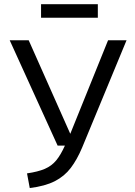

<svg xmlns="http://www.w3.org/2000/svg" viewBox="-20 -902 655 933"><path d="M594.9 -706.2 379 -184.6Q354.4 -126.2 323.8 -85.9Q293.3 -45.6 246.2 -21.5Q199 2.6 124.6 11.8L111.3 -59.5Q164.6 -67.2 197.9 -81.5Q231.3 -95.9 253.3 -122.8Q275.4 -149.7 295.4 -194.4H260L27.2 -706.2H119.5L321.5 -251.8L505.1 -706.2ZM455.4 -815.9H179.5V-881.5H455.4Z"/></svg>

Font: FiraCode Nerd Font
Style: Regular
Weight: 400
Designer: Carrois Corporate, Edenspiekermann AG, Nikita Prokopov
Foundry: Carrois Corporate, Edenspiekermann AG, Nikita Prokopov
Version: Version 6.002;Nerd Fonts 2.2.2